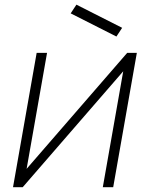

<svg xmlns="http://www.w3.org/2000/svg" viewBox="-20 -784 606 804"><path d="M491.5 -667.5 467.5 -631 276 -728 300 -764.5ZM454 0H410.5L496 -485.5L75 0H34.5L133.5 -562.5H177L91.5 -77L512.5 -562.5H553Z"/></svg>

Font: Russisch Sans ExtraLight
Style: Italic
Weight: 200
Width: 4
Italic angle: -10°
Designer: Michael Sharanda (font) & Cristiano Sobral (main changes)
Foundry: Michael Sharanda
Version: Version 2.00;September 8, 2020;FontCreator 13.0.0.2681 64-bi